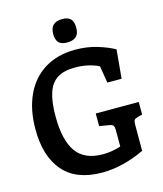

<svg xmlns="http://www.w3.org/2000/svg" viewBox="-134 -1022 959 1130"><g transform="rotate(-15 346.0 -457.0)"><path d="M662 -336V-259L634 -252Q618 -248 612.5 -241Q607 -234 607 -214V-53Q473 10 348 10Q191 10 112 -81Q33 -172 33 -337Q33 -457 74.5 -546Q116 -635 194.5 -682.5Q273 -730 380 -730Q451 -730 512 -711.5Q573 -693 616 -669L600 -494H513L496 -598Q432 -629 351 -629Q284 -629 244 -604Q204 -579 185.5 -524.5Q167 -470 167 -381Q167 -235 217.5 -164Q268 -93 380 -93Q435 -93 489 -111V-211Q489 -230 483.5 -238Q478 -246 460 -249L400 -259V-336ZM279 -853Q279 -924 353 -924Q388 -924 404 -907Q420 -890 420 -853Q420 -817 401.5 -800Q383 -783 346 -783Q311 -783 295 -800Q279 -817 279 -853Z"/></g></svg>

Font: Enriqueta SemiBold
Style: Regular
Weight: 600
Designer: Viviana Monsalve, Gustavo Ibarra
Foundry: 72Puntos
Version: Version 2.000